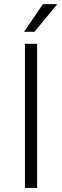

<svg xmlns="http://www.w3.org/2000/svg" viewBox="-20 -927 306 947"><path d="M98.6 -770 191.9 -906.7H262.7L149.9 -770ZM103 0V-710.9H163.1V0Z"/></svg>

Font: Roboto Light
Style: Regular
Weight: 300
Designer: Google
Version: Version 2.137; 2017